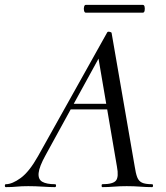

<svg xmlns="http://www.w3.org/2000/svg" viewBox="-58 -768 680 788"><path d="M-34 0Q-38 0 -38 -6Q-38 -12 -34 -12Q-8 -12 27 -37.5Q62 -63 98 -127L382 -635Q384 -639 391.5 -637.5Q399 -636 400 -633L495 -84Q499 -57 505 -41Q511 -25 524.5 -18.5Q538 -12 566 -12Q570 -12 570 -6Q570 0 566 0Q542 0 517 -2Q492 -4 462 -4Q433 -4 410 -2Q387 0 362 0Q359 0 359 -6Q359 -12 362 -12Q406 -12 418 -27Q430 -42 422 -84L344 -541L378 -585L129 -131Q103 -84 100.5 -58Q98 -32 115.5 -22Q133 -12 168 -12Q172 -12 172 -6Q172 0 167 0Q147 0 117 -2Q87 -4 58 -4Q29 -4 10.5 -2Q-8 0 -34 0ZM215 -319 231 -342H418L420 -319ZM294 -716Q289 -716 287 -724Q285 -732 287 -740Q289 -748 294 -748H528Q534 -748 535.5 -740Q537 -732 535.5 -724Q534 -716 528 -716Z"/></svg>

Font: Cormorant Light Medium
Style: Italic
Weight: 500
Italic angle: -10°
Version: Version 4.000